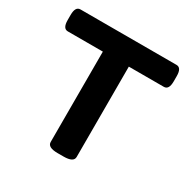

<svg xmlns="http://www.w3.org/2000/svg" viewBox="-159 -845 976 992"><g transform="rotate(30 329.5 -349.0)"><path d="M312 2Q252 2 252 -30V-569H43Q13 -569 13 -619V-650Q13 -700 43 -700H616Q646 -700 646 -650V-619Q646 -569 616 -569H407V-30Q407 2 347 2Z"/></g></svg>

Font: Asap Expanded
Style: Bold
Weight: 700
Width: 7
Designer: Pablo Cosgaya
Foundry: Omnibus-Type
Version: Version 3.001; ttfautohint (v1.8.4.7-5d5b)